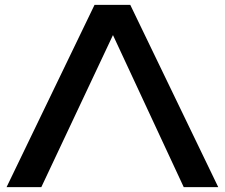

<svg xmlns="http://www.w3.org/2000/svg" viewBox="-20 -770 925 790"><path d="M477 -694 150 0H7L369 -750H516L878 0H736L413 -694Z"/></svg>

Font: Unbounded
Style: Regular
Weight: 400
Designer: Luke Prowse, Jean-Baptiste Morizot, Fátima Lázaro, Florian Runge
Foundry: NaN
Version: Version 1.701;gftools[0.9.28.dev5+ged2979d]